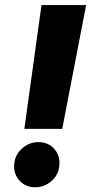

<svg xmlns="http://www.w3.org/2000/svg" viewBox="-20 -748 369 777"><path d="M78.6 -226.6 147.9 -727.5H328.6L231.9 -226.6ZM122.6 9.8Q81.1 9.8 56.4 -20Q31.7 -49.8 38.6 -92.3Q44.4 -127 72.3 -149.9Q100.1 -172.9 135.3 -172.9Q177.2 -172.9 201.7 -143.1Q226.1 -113.3 219.2 -70.8Q213.9 -36.1 186 -13.2Q158.2 9.8 122.6 9.8Z"/></svg>

Font: Inter 20pt ExtraBold
Style: Italic
Weight: 800
Italic angle: -9.3988°
Version: Version 4.001;git-66647c0bb